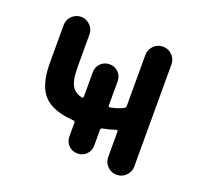

<svg xmlns="http://www.w3.org/2000/svg" viewBox="-98 -652 765 737"><g transform="rotate(20 284.5 -283.5)"><path d="M330.1 -261.7Q330.1 -254.9 336.9 -255.9Q367.2 -261.7 388.7 -272.5Q395.5 -275.4 395.5 -283.2V-492.2Q395.5 -513.7 411.1 -529.3Q426.8 -544.9 448.7 -544.9Q470.7 -544.9 486.3 -529.3Q502 -513.7 502 -492.2V-74.2Q502 -52.7 486.3 -37.1Q470.7 -21.5 448.7 -21.5Q426.8 -21.5 411.1 -37.1Q395.5 -52.7 395.5 -74.2V-179.7Q395.5 -181.6 393.6 -183.1Q391.6 -184.6 388.7 -183.6Q368.2 -175.8 336.9 -169.9Q330.1 -168.9 330.1 -161.1V-97.7Q330.1 -76.2 315.4 -61.5Q300.8 -46.9 279.3 -46.9Q257.8 -46.9 243.2 -61.5Q228.5 -76.2 228.5 -97.7V-154.3Q228.5 -161.1 220.7 -161.1Q137.7 -167 100.6 -205.1Q61.5 -245.1 61.5 -337.9V-492.2Q61.5 -513.7 77.1 -529.3Q92.8 -544.9 114.3 -544.9Q135.7 -544.9 151.4 -529.3Q167 -513.7 167 -492.2V-358.4Q167 -304.7 181.6 -281.2Q193.4 -261.7 221.7 -254.9Q223.6 -253.9 226.1 -255.9Q228.5 -257.8 228.5 -259.8V-360.4Q228.5 -381.8 243.2 -396.5Q257.8 -411.1 279.3 -411.1Q300.8 -411.1 315.4 -396.5Q330.1 -381.8 330.1 -360.4Z"/></g></svg>

Font: Gen Jyuu Gothic P Medium
Style: Regular
Weight: 500
Designer: [Source Han Sans]
Ryoko NISHIZUKA  (kana & ideographs); Paul D. Hunt (Latin, Greek & Cyrillic); Wenlong ZHANG  (bopomofo
Version: Version 1.002.20150607